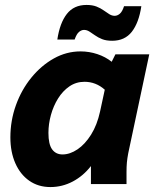

<svg xmlns="http://www.w3.org/2000/svg" viewBox="-20 -745 638 777"><path d="M22 -189Q22 -257 44.5 -319.5Q67 -382 107 -431Q147 -480 198 -508.5Q249 -537 306 -537Q341 -537 374 -526Q407 -515 432 -495L447 -525H584L499 -125Q495 -104 493.5 -87.5Q492 -71 492 -49V0H348V-73Q317 -33 274.5 -10.5Q232 12 184 12Q135 12 98.5 -13.5Q62 -39 42 -84.5Q22 -130 22 -189ZM176 -207Q176 -161 191 -140.5Q206 -120 233 -120Q263 -120 293.5 -140.5Q324 -161 348.5 -200Q373 -239 385 -294L404 -382Q386 -398 365.5 -406Q345 -414 322 -414Q288 -414 261 -395.5Q234 -377 215 -346.5Q196 -316 186 -279.5Q176 -243 176 -207ZM212 -585Q222 -652 250.5 -688.5Q279 -725 330 -725Q354 -725 370.5 -718.5Q387 -712 399.5 -703Q412 -694 422.5 -687.5Q433 -681 444 -681Q455 -681 465 -689.5Q475 -698 482 -720H552Q542 -653 513.5 -616.5Q485 -580 434 -580Q410 -580 393.5 -586.5Q377 -593 364.5 -602Q352 -611 341.5 -617.5Q331 -624 320 -624Q310 -624 300 -616Q290 -608 282 -585Z"/></svg>

Font: Radio Canada
Style: Italic
Weight: 400
Italic angle: -12°
Designer: Charles Daoud, Etienne Aubert Bonn, Alexandre Saumier Demers, Jacques Le Bailly
Foundry: Radio-Canada
Version: Version 2.104;gftools[0.9.28.dev5+ged2979d]